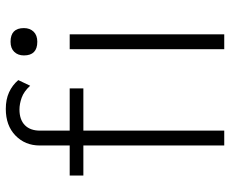

<svg xmlns="http://www.w3.org/2000/svg" viewBox="-84 -690 775 646"><g transform="rotate(-90 303.0 -367.5)"><path d="M136 0V-474H35V-520H136V-621Q136 -670 169.5 -702.5Q203 -735 259 -735Q291 -735 315 -724Q339 -713 356 -693L337 -653Q318 -674 297 -681.5Q276 -689 257 -689Q223 -689 204.5 -671Q186 -653 186 -620V-520H328V-474H186V0ZM485 -629Q439 -629 439 -674Q439 -694 451 -706.5Q463 -719 485 -719Q531 -719 531 -674Q531 -654 519 -641.5Q507 -629 485 -629ZM460 0V-520H510V0Z"/></g></svg>

Font: Lexend Deca ExtraLight
Style: Regular
Weight: 200
Designer: Bonnie Shaver-Troup, Thomas Jockin
Foundry: Lexend
Version: Version 1.008; ttfautohint (v1.8.4.7-5d5b)